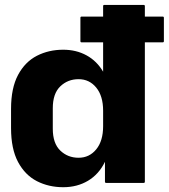

<svg xmlns="http://www.w3.org/2000/svg" viewBox="-20 -745 688 782"><path d="M307.5 -577.5V-672.5Q307.5 -677.5 312.5 -677.5H400V-720Q400 -725 405 -725H565Q570 -725 570 -720V-677.5H642.5Q647.5 -677.5 647.5 -672.5V-577.5Q647.5 -572.5 642.5 -572.5H570V-5Q570 0 565 0H412.5Q407.5 0 407.5 -5V-86Q383 -35.5 338.8 -9Q294.5 17.5 237.5 17.5Q178.5 17.5 130.2 -7.2Q82 -32 53.5 -85.2Q25 -138.5 25 -223.5V-301.5Q25 -386.5 53.5 -439.8Q82 -493 130.2 -517.8Q178.5 -542.5 237.5 -542.5Q290.5 -542.5 332.5 -519.5Q374.5 -496.5 400 -453V-572.5H312.5Q307.5 -572.5 307.5 -577.5ZM195 -221Q195 -161 225.5 -131.8Q256 -102.5 300 -102.5Q344 -102.5 372 -136.8Q400 -171 400 -231V-294Q400 -354 372 -388.2Q344 -422.5 300 -422.5Q256 -422.5 225.5 -393.2Q195 -364 195 -304Z"/></svg>

Font: MFEK Sans
Style: Bold
Weight: 700
Designer: Owen Earl
Foundry: indestructible type*
Version: Version 0.001; ttfautohint (v1.8.4.7-5d5b)